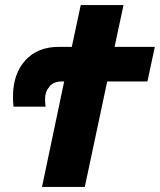

<svg xmlns="http://www.w3.org/2000/svg" viewBox="-20 -734 628 754"><path d="M232 -414H221Q191 -414 174 -394Q157 -374 157 -346Q157 -331 159 -315H33Q33 -318 32 -328.5Q31 -339 31 -355Q31 -443 79 -496.5Q127 -550 211 -550H262L297 -714H465L430 -550H588L559 -414H401L313 0H145Z"/></svg>

Font: Noto Sans UI CondBlack
Style: Italic
Weight: 900
Width: 3
Italic angle: -12°
Designer: Monotype Design Team
Foundry: Monotype Imaging Inc.
Version: Version 1.001